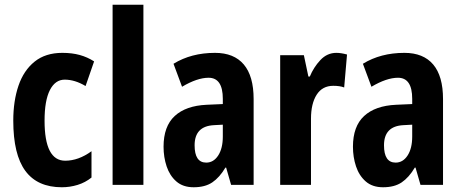

<svg xmlns="http://www.w3.org/2000/svg" viewBox="-20 -780 1944 810"><path d="M241 10Q138 10 87 -59Q36 -128 36 -271Q36 -354 58 -418.5Q80 -483 126 -520Q172 -557 243 -557Q284 -557 316.5 -548Q349 -539 377 -521L341 -417Q296 -444 253 -444Q213 -444 190.5 -400Q168 -356 168 -271Q168 -102 255 -102Q311 -102 366 -142V-31Q340 -10 307.5 0Q275 10 241 10Z M585 0H455V-760H585Z M887 -557Q967 -557 1008.5 -508Q1050 -459 1050 -362V0H955L934 -73H931Q906 -31 875.5 -10.5Q845 10 797 10Q752 10 724 -14.5Q696 -39 683 -78Q670 -117 670 -161Q670 -247 717 -290.5Q764 -334 852 -338L920 -341V-363Q920 -452 860 -452Q812 -452 748 -414L712 -511Q787 -557 887 -557ZM883 -252Q801 -248 801 -167Q801 -94 850 -94Q881 -94 900.5 -124Q920 -154 920 -204V-254Z M1399 -557Q1419 -557 1444 -550L1432 -411Q1414 -418 1386 -418Q1340 -418 1316 -380.5Q1292 -343 1292 -279V0H1162V-547H1262L1281 -457H1287Q1303 -496 1331.5 -526.5Q1360 -557 1399 -557Z M1686 -557Q1766 -557 1807.5 -508Q1849 -459 1849 -362V0H1754L1733 -73H1730Q1705 -31 1674.5 -10.5Q1644 10 1596 10Q1551 10 1523 -14.5Q1495 -39 1482 -78Q1469 -117 1469 -161Q1469 -247 1516 -290.5Q1563 -334 1651 -338L1719 -341V-363Q1719 -452 1659 -452Q1611 -452 1547 -414L1511 -511Q1586 -557 1686 -557ZM1682 -252Q1600 -248 1600 -167Q1600 -94 1649 -94Q1680 -94 1699.5 -124Q1719 -154 1719 -204V-254Z"/></svg>

Font: Noto Sans Myanmar ExtraCondensed
Style: Bold
Weight: 700
Width: 2
Designer: Monotype Design Team
Foundry: Monotype Imaging Inc.
Version: Version 2.107; ttfautohint (v1.8.4.7-5d5b)